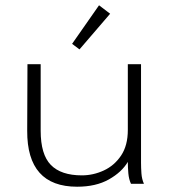

<svg xmlns="http://www.w3.org/2000/svg" viewBox="-20 -696 640 727"><path d="M272 11Q82 11 83 -201L84 -453H134V-201Q134 -111 172.5 -71.5Q211 -32 290 -32Q333 -32 373 -50.5Q413 -69 438.5 -107Q464 -145 464 -204V-453H514V-80Q514 -61 515.5 -39.5Q517 -18 525 0H476Q468 -17 466 -39.5Q464 -62 464 -83Q441 -44 392 -16.5Q343 11 272 11ZM281 -509 253 -530 355 -676 397 -644Z"/></svg>

Font: Inconsolata Expanded Light
Style: Regular
Weight: 300
Width: 7
Monospace: yes
Designer: Raph Levien, Cyreal, Brenton Simpson
Foundry: Raph Levien, Cyreal, Google
Version: Version 3.001; ttfautohint (v1.8.2.53-6de2)